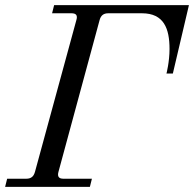

<svg xmlns="http://www.w3.org/2000/svg" viewBox="-30 -732 760 752"><path d="M-10 0H322L330 -32H218C200 -32 194 -41 199 -59L360 -653C365 -672 376 -680 394 -680H526C612 -680 634 -620 634 -540C634 -490 622 -444 622 -444H647L710 -712H182L174 -680H250C268 -680 275 -672 269 -653L107 -59C102 -41 92 -32 73 -32H-2Z"/></svg>

Font: Old Standard
Style: Italic
Weight: 400
Italic angle: -15.2°
Designer: Alexey Kryukov <alexios@thessalonica.org.ru>
Version: Version 2.0